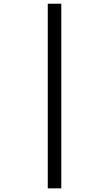

<svg xmlns="http://www.w3.org/2000/svg" viewBox="-20 -780 591 1040"><path d="M238.8 -759.8H312V240.2H238.8Z"/></svg>

Font: Noto Serif
Style: Regular
Weight: 400
Designer: Monotype Design team
Foundry: Monotype Imaging Inc.
Version: Version 1.02